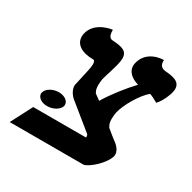

<svg xmlns="http://www.w3.org/2000/svg" viewBox="-131 -692 820 822"><g transform="rotate(30 279.5 -281.5)"><path d="M302 -270 272 -292H274C268 -298 265 -312 265 -327C265 -336 266 -347 268 -358C271 -369 276 -387 282 -405C287 -422 293 -441 295 -453C297 -462 298 -470 298 -477C298 -513 271 -520 223 -523C215 -523 201 -527 201 -560V-563C201 -563 115 -554 101 -484C100 -479 100 -475 100 -471C100 -434 134 -411 190 -411C198 -411 201 -404 201 -392C201 -382 199 -371 196 -357C191 -333 185 -309 180 -285C179 -282 178 -278 178 -274C178 -258 187 -238 205 -222C247 -188 287 -155 328 -122C331 -119 333 -115 332 -106H71L16 0H382C410 -7 468 -59 477 -100V-106C477 -119 470 -132 455 -146C435 -161 415 -177 396 -193H397C390 -203 387 -215 387 -230C387 -240 388 -250 390 -262C400 -306 441 -376 476 -405C485 -403 501 -395 518 -385C542 -411 555 -450 557 -461C558 -466 559 -471 559 -476C559 -514 521 -519 484 -522C475 -523 455 -527 455 -554V-560H454C447 -560 370 -558 354 -484C354 -480 353 -477 353 -473C353 -446 374 -424 412 -413C375 -374 333 -321 302 -270ZM72 -178C71 -176 71 -174 71 -173C71 -154 92 -139 120 -139C151 -139 180 -157 184 -178V-183C184 -201 163 -216 135 -216C104 -216 76 -198 72 -178Z"/></g></svg>

Font: Libertinus Serif
Style: Bold Italic
Weight: 700
Italic angle: -12°
Designer: Philipp H. Poll, Khaled Hosny
Foundry: Caleb Maclennan
Version: Version 7.050;RELEASE